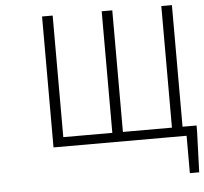

<svg xmlns="http://www.w3.org/2000/svg" viewBox="-61 -793 1134 1065"><g transform="rotate(-5 506.5 -260.5)"><path d="M935 -52H1013V-17L1005 208H953V0H212V-729H271V-52H544V-729H603V-52H876V-729H935Z"/></g></svg>

Font: NotoSansHansLight
Style: Regular
Weight: 300
Designer: Ryoko NISHIZUKA  (kana & ideographs); Paul D. Hunt (Latin, Greek & Cyrillic); Wenlong ZHANG  (bopomofo); Sandoll Communi
Foundry: Adobe Systems Incorporated
Version: Version 1.00;December 8, 2021;FontCreator 13.0.0.2675 64-bit